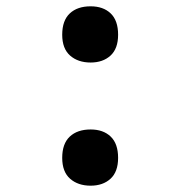

<svg xmlns="http://www.w3.org/2000/svg" viewBox="-20 -578 570 608"><path d="M267 -380Q227 -380 202 -402Q177 -424 177 -468Q177 -513 201 -535.5Q225 -558 267 -558Q307 -558 330.5 -535.5Q354 -513 354 -468Q354 -424 330 -402Q306 -380 267 -380ZM267 10Q227 10 202 -12Q177 -34 177 -78Q177 -123 201 -145.5Q225 -168 267 -168Q307 -168 330.5 -145.5Q354 -123 354 -78Q354 -34 330 -12Q306 10 267 10Z"/></svg>

Font: Noto Sans Mono Condensed Black
Style: Regular
Weight: 900
Width: 3
Designer: Monotype Design Team
Foundry: Monotype Imaging Inc.
Version: Version 2.014